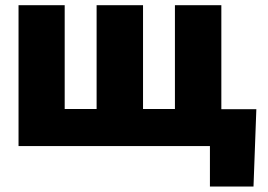

<svg xmlns="http://www.w3.org/2000/svg" viewBox="-20 -550 1008 723"><path d="M945.3 -138.7H813.5V-530.3H638.7V-139.6H518.6V-530.3H343.8V-139.6H223.6V-530.3H49.8V0H770.5V152.3H934.6Z"/></svg>

Font: Pretendard Black
Style: Regular
Weight: 900
Designer: Base glyphs from Inter by Rasmus Andersson; Hangeul glyphs from Noto Sans CJK(Source Han Sans) by Jang Soo-young and Kan
Foundry: Kil Hyung-jin
Version: Version 1.309;Glyphs 3.2 (3225)